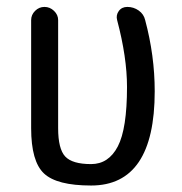

<svg xmlns="http://www.w3.org/2000/svg" viewBox="-20 -540 540 569"><path d="M250 9.8Q148.4 9.8 110.4 -25.9Q72.3 -61.5 72.3 -160.2V-480.5Q72.3 -496.1 84 -507.8Q95.7 -519.5 111.8 -519.5Q127.9 -519.5 140.1 -507.8Q152.3 -496.1 152.3 -480.5V-160.2Q152.3 -98.6 173.3 -76.2Q194.3 -53.7 250 -53.7Q301.8 -53.7 329.1 -106Q356.4 -158.2 356.4 -282.2Q356.4 -370.1 327.1 -480.5Q323.2 -495.1 332 -507.3Q340.8 -519.5 357.4 -519.5Q376 -519.5 391.1 -508.8Q406.2 -498 410.2 -480.5Q438.5 -375 438.5 -269.5Q438.5 9.8 250 9.8Z"/></svg>

Font: Rounded-X Mgen+ 1mn regular
Style: Regular
Weight: 400
Designer: [Source Han Sans]
Ryoko NISHIZUKA  (kana & ideographs); Paul D. Hunt (Latin, Greek & Cyrillic); Wenlong ZHANG  (bopomofo
Version: Version 1.059.20150602